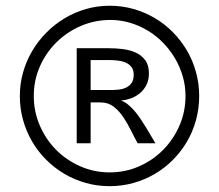

<svg xmlns="http://www.w3.org/2000/svg" viewBox="-20 -639 760 666"><path d="M360.4 -619.1Q403.3 -619.1 442.9 -607.9Q482.4 -596.7 517.1 -576.2Q551.8 -555.7 580.1 -526.9Q608.4 -498 628.7 -463.4Q648.9 -428.7 659.9 -388.7Q670.9 -348.6 670.9 -306.2Q670.9 -262.7 659.9 -222.7Q648.9 -182.6 628.7 -147.9Q608.4 -113.3 580.1 -84.7Q551.8 -56.2 517.3 -35.9Q482.9 -15.6 443.1 -4.4Q403.3 6.8 360.4 6.8Q317.4 6.8 277.6 -4.4Q237.8 -15.6 203.1 -36.1Q168.5 -56.6 139.9 -85.2Q111.3 -113.8 91.1 -148.7Q70.8 -183.6 59.8 -223.4Q48.8 -263.2 48.8 -306.2Q48.8 -348.6 60.1 -388.2Q71.3 -427.7 91.8 -462.4Q112.3 -497.1 140.9 -525.9Q169.4 -554.7 203.9 -575.4Q238.3 -596.2 278.1 -607.7Q317.9 -619.1 360.4 -619.1ZM363.3 -569.8Q309.1 -569.8 260.7 -549.1Q212.4 -528.3 176 -492.4Q139.6 -456.5 118.4 -408.7Q97.2 -360.8 97.2 -306.2Q97.2 -252 117.9 -203.9Q138.7 -155.8 174.3 -119.6Q210 -83.5 258.1 -62.3Q306.2 -41 360.4 -41Q414.6 -41 462.4 -62Q510.3 -83 546.1 -119.4Q582 -155.8 602.8 -203.9Q623.5 -252 623.5 -306.2Q623.5 -340.8 614 -373.8Q604.5 -406.7 587.4 -436Q570.3 -465.3 546.4 -490Q522.5 -514.6 493.7 -532.2Q464.8 -549.8 431.6 -559.8Q398.4 -569.8 363.3 -569.8ZM246.1 -142.1V-471.7H357.9Q380.9 -471.7 405.5 -468.8Q430.2 -465.8 450.4 -456.8Q470.7 -447.8 483.6 -430.4Q496.6 -413.1 496.6 -383.8Q496.6 -363.3 488.8 -346.4Q481 -329.6 467.5 -317.6Q454.1 -305.7 436.5 -298.8Q418.9 -292 399.4 -290.5Q412.1 -286.1 424.1 -276.4Q436 -266.6 447.3 -253.4Q458.5 -240.2 468.5 -225.1Q478.5 -210 487.8 -194.8Q497.1 -179.7 504.9 -166Q512.7 -152.3 519 -142.1H457.5Q446.8 -161.1 434.8 -185.5Q422.9 -210 408.2 -231.9Q393.6 -253.9 374.5 -268.8Q355.5 -283.7 329.6 -283.7H294.4V-142.1ZM294.4 -326.7H361.8Q376.5 -326.7 391.1 -328.1Q405.8 -329.6 417.5 -335.2Q429.2 -340.8 436.5 -351.3Q443.8 -361.8 443.8 -379.4Q443.8 -397 435.5 -407.2Q427.2 -417.5 414.3 -422.6Q401.4 -427.7 386.2 -429.2Q371.1 -430.7 357.9 -430.7H294.4Z"/></svg>

Font: SengPathom
Style: Regular
Weight: 400
Designer: John M. Durdin
Foundry: Lao Script for Windows
Version: Version 1.300